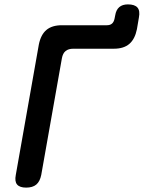

<svg xmlns="http://www.w3.org/2000/svg" viewBox="-20 -845 655 875"><path d="M99 10Q70 10 58 -4Q46 -18 52 -48L157 -642Q166 -687 191.5 -708.5Q217 -730 262 -730H467Q482 -730 490.5 -737.5Q499 -745 502 -760L505 -775Q509 -800 523.5 -812.5Q538 -825 563 -825Q594 -825 606.5 -810.5Q619 -796 613 -765L604 -712Q595 -667 569.5 -645Q544 -623 499 -623H314Q292 -623 279 -612.5Q266 -602 262 -579L168 -48Q162 -18 145.5 -4Q129 10 99 10Z"/></svg>

Font: Maple Mono SemiBold
Style: Italic
Weight: 600
Italic angle: -10°
Monospace: yes
Designer: subframe7536
Version: Version 7.000